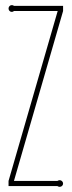

<svg xmlns="http://www.w3.org/2000/svg" viewBox="-20 -723 279 746"><path d="M203.1 -20Q207.5 -22.9 211.9 -22.9Q217.3 -22.9 221.2 -19Q225.1 -15.1 225.1 -9.8Q225.1 -4.4 221.2 -0.7Q217.3 2.9 211.9 2.9Q207.5 2.9 203.1 0H13.2V-20L204.1 -680.2H34.2Q30.8 -676.8 25.9 -676.8Q20.5 -676.8 16.8 -680.7Q13.2 -684.6 13.2 -689.9Q13.2 -695.3 16.8 -699.2Q20.5 -703.1 25.9 -703.1Q31.2 -703.1 34.2 -700.2H225.1V-680.2L34.2 -20Z"/></svg>

Font: Wire One
Style: Regular
Weight: 400
Designer: Alexei Vanyashin, Gayaneh Bagdasaryan
Foundry: Cyreal Type Foundry
Version: Version 1.000